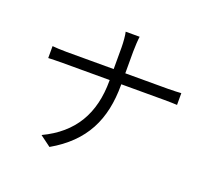

<svg xmlns="http://www.w3.org/2000/svg" viewBox="-133 -943 1266 1150"><g transform="rotate(20 500.0 -368.5)"><path d="M564 -536V-674C564 -704 567 -753 570 -771H481C486 -753 490 -705 490 -675V-536H189C154 -536 118 -538 99 -540V-464C118 -465 154 -466 191 -466H490V-461C490 -252 405 -105 219 -17L288 34C487 -80 564 -240 564 -461V-466H837C866 -466 906 -465 920 -464V-539C906 -538 869 -536 838 -536Z"/></g></svg>

Font: Noto Sans CJK JP DemiLight
Style: Regular
Weight: 350
Designer: Ryoko NISHIZUKA (kana & ideographs); Paul D. Hunt (Latin, Greek & Cyrillic); Wenlong ZHANG (bopomofo); Sandoll Communica
Foundry: Adobe Systems Incorporated
Version: Version 1.004;PS 1.004;hotconv 1.0.82;makeotf.lib2.5.63406